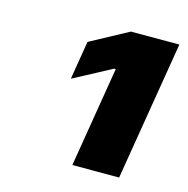

<svg xmlns="http://www.w3.org/2000/svg" viewBox="-71 -911 537 548"><g transform="rotate(15 197.5 -636.5)"><path d="M394.5 -841.8 326.7 -430.7H188.5L237.3 -727.1H232.4L120.6 -667.5L139.2 -781.2L251.5 -841.8Z"/></g></svg>

Font: Inter 16pt Black
Style: Italic
Weight: 900
Italic angle: -9.3988°
Version: Version 4.001;git-66647c0bb